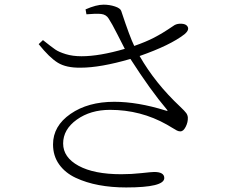

<svg xmlns="http://www.w3.org/2000/svg" viewBox="-20 -783 1040 836"><path d="M356.4 -720.7 352.5 -742.2Q399.4 -762.7 430.7 -762.7Q457 -762.7 480.5 -754.9Q503.9 -747.1 507.8 -735.4Q545.9 -620.1 564.5 -583Q615.2 -600.6 650.9 -619.1Q686.5 -637.7 710 -653.8Q733.4 -669.9 740.2 -673.8Q752.9 -680.7 770.5 -679.7Q788.1 -678.7 794.9 -669.9Q807.6 -654.3 783.2 -633.8Q721.7 -585.9 587.9 -539.1Q655.3 -420.9 764.6 -318.4Q785.2 -298.8 791 -290.5Q796.9 -282.2 797.9 -271.5Q798.8 -251 788.6 -231Q778.3 -210.9 765.6 -210.9Q757.8 -210.9 750 -214.8Q742.2 -218.8 729 -227.1Q715.8 -235.4 707 -240.2Q592.8 -304.7 459 -304.7Q374 -304.7 314.5 -262.2Q254.9 -219.7 254.9 -158.2Q254.9 -97.7 322.3 -61Q389.6 -24.4 507.8 -24.4Q552.7 -24.4 596.7 -29.3Q640.6 -34.2 651.4 -34.2Q695.3 -34.2 695.3 -7.8Q695.3 33.2 529.3 33.2Q465.8 33.2 410.6 22.9Q355.5 12.7 309.6 -8.8Q263.7 -30.3 237.3 -67.4Q210.9 -104.5 210.9 -154.3Q210.9 -234.4 287.1 -287.1Q363.3 -339.8 477.5 -339.8Q579.1 -339.8 701.2 -301.8Q709 -298.8 709 -300.8Q710 -302.7 706.1 -306.6Q635.7 -389.6 547.9 -526.4Q417 -488.3 331.1 -488.3Q268.6 -487.3 231.9 -509.8Q195.3 -532.2 148.4 -590.8L167 -608.4Q205.1 -578.1 220.7 -567.4Q236.3 -556.6 266.1 -547.4Q295.9 -538.1 335 -538.1Q413.1 -538.1 523.4 -570.3Q515.6 -585 491.2 -633.3Q466.8 -681.6 453.1 -702.1Q442.4 -719.7 420.4 -722.2Q398.4 -724.6 356.4 -720.7Z"/></svg>

Font: GenYoMin TW TTF Light
Style: Regular
Weight: 300
Version: Version 1.300